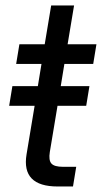

<svg xmlns="http://www.w3.org/2000/svg" viewBox="-20 -676 370 696"><path d="M304.2 -363.8 292.5 -292.5H188.5L160.6 -125Q155.8 -95.2 166.3 -83.3Q176.8 -71.3 208.5 -71.3H256.3L244.6 0H189Q57.1 0 76.2 -116.2L105.5 -292.5H13.2L24.9 -363.8H117.2L130.4 -444.3H38.6L50.3 -515.6H142.1L165.5 -656.2H248.5L225.1 -515.6H329.6L317.9 -444.3H213.4L200.2 -363.8Z"/></svg>

Font: Inter Display
Style: Italic
Weight: 400
Italic angle: -9.39999°
Designer: Rasmus Andersson
Foundry: rsms
Version: Version 4.000;git-a52131595